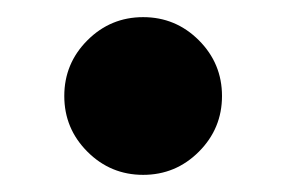

<svg xmlns="http://www.w3.org/2000/svg" viewBox="-20 -362 334 224"><path d="M147 -158Q109 -158 82 -185Q55 -212 55 -250Q55 -288 82 -315Q109 -342 147 -342Q185 -342 212 -315Q239 -288 239 -250Q239 -212 212 -185Q185 -158 147 -158Z"/></svg>

Font: Atkinson Hyperlegible Next
Style: Bold
Weight: 700
Designer: Elliott Scott, Megan Eiswerth, Linus Boman, Theodore Petrosky, Letters from Sweden
Foundry: Applied Design Works, Letters from Sweden
Version: Version 2.001